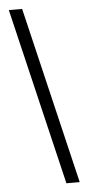

<svg xmlns="http://www.w3.org/2000/svg" viewBox="-56 -776 397 863"><g transform="rotate(-5 142.5 -344.0)"><path d="M208 55 18 -743H78L268 55Z"/></g></svg>

Font: Saira Condensed
Style: Regular
Weight: 400
Width: 3
Designer: Hector Gatti with collaboration of the Omnibus-Type team
Foundry: Omnibus-Type
Version: Version 1.101